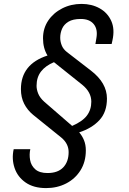

<svg xmlns="http://www.w3.org/2000/svg" viewBox="-20 -735 658 982"><path d="M216 227Q152 227 111 198.5Q70 170 54.5 124Q39 78 50 28H135Q129 55 134 83.5Q139 112 160.5 131Q182 150 223 150Q276 150 303.5 121Q331 92 331 43Q331 0 294 -31L149 -148Q120 -172 103.5 -204.5Q87 -237 87 -279Q87 -407 223 -451Q200 -488 200 -539Q200 -590 226.5 -629.5Q253 -669 298 -692Q343 -715 397 -715Q449 -715 489.5 -692.5Q530 -670 549 -628Q568 -586 555 -528L551 -510H468L473 -540Q481 -585 459.5 -611.5Q438 -638 393 -638Q353 -638 330 -624Q307 -610 297.5 -588Q288 -566 288 -542Q288 -523 295.5 -503.5Q303 -484 322 -469L445 -374Q527 -311 527 -231Q527 -162 488.5 -120.5Q450 -79 385 -58Q400 -41 409.5 -18Q419 5 419 34Q419 93 391.5 136.5Q364 180 318 203.5Q272 227 216 227ZM206 -215 349 -91Q402 -114 424.5 -144Q447 -174 447 -215Q447 -264 400 -302L256 -417Q213 -399 190 -369.5Q167 -340 167 -296Q167 -277 175.5 -256Q184 -235 206 -215Z"/></svg>

Font: Fragment Mono SC
Style: Italic
Weight: 400
Italic angle: -12°
Monospace: yes
Designer: Wei Huang based on Nimbus Sans by URW Studio, based on Helvetica by Max Miedinger.
Foundry: Wei Huang
Version: Version 1.012; ttfautohint (v1.8.4.7-5d5b)